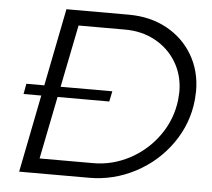

<svg xmlns="http://www.w3.org/2000/svg" viewBox="-51 -755 896 810"><g transform="rotate(5 397.5 -350.0)"><path d="M773 -403Q773 -392 771 -366Q761 -265 702 -181Q643 -97 551 -48.5Q459 0 355 0H59L124 -328H49L57 -372H133L198 -700H462Q553 -700 623.5 -661.5Q694 -623 733.5 -555.5Q773 -488 773 -403ZM703 -394Q703 -463 670.5 -518Q638 -573 581 -604.5Q524 -636 452 -636H255L202 -372H421L412 -328H193L140 -63H367Q449 -63 522.5 -102.5Q596 -142 644 -210.5Q692 -279 701 -362Q703 -384 703 -394Z"/></g></svg>

Font: TypoPRO Montserrat Alternates
Style: Italic
Weight: 300
Italic angle: -11.3°
Designer: Julieta Ulanovsky
Foundry: Julieta Ulanovsky
Version: Version 6.001